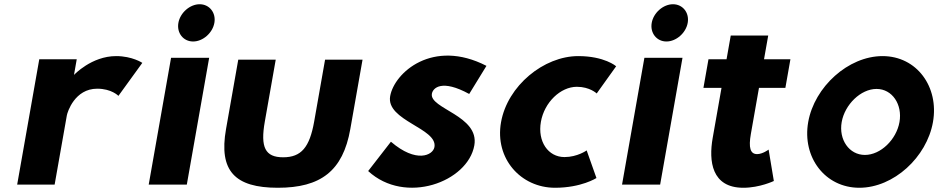

<svg xmlns="http://www.w3.org/2000/svg" viewBox="-20 -872 4435 907"><path d="M342.5 -592H165.5L61.1 0H238.1L295.8 -327C298.6 -342.8 333 -453 439.2 -453C507.3 -453 539.4 -419.1 539.4 -419.1L652.3 -575C652.3 -575 604.8 -607 528.6 -607C412.1 -607 329.5 -518 329.5 -518Z M822.7 -764C814.2 -716 846.2 -676 892.2 -676C938.2 -676 984.2 -716 992.7 -764C1001.2 -812 969.2 -852 923.2 -852C877.2 -852 831.2 -812 822.7 -764ZM682.5 0H862.5L968.1 -599H788.1Z M1282.5 -590H1105.5L1047.7 -262.1C1012.8 -64.3 1089.6 15 1292.4 15C1495.1 15 1599.9 -64.3 1634.8 -262.1L1692.6 -590H1515.6L1464.1 -297.8C1442.6 -176 1403.1 -129 1317.7 -129C1232.4 -129 1209.5 -176 1231 -297.8Z M1826.7 -202.5 1719.2 -64C1894.3 97.5 2190.3 -12.4 2220.7 -185.3C2245.6 -326.2 2007.7 -358.2 2020.2 -429.2C2025 -456.7 2067 -499 2196.5 -428.1L2278 -560.9C2024.4 -691.4 1842.7 -528.8 1823.1 -417.8C1802.6 -301.5 2048.1 -266.6 2032.3 -177.3C2025.5 -138.4 1946.5 -99.5 1826.7 -202.5Z M2797.6 -31 2751.4 -161.5C2751.4 -161.5 2707.7 -130 2646.6 -130C2569.3 -130 2518.7 -203.5 2535.2 -296.7C2551.4 -388.5 2627.8 -462 2705.1 -462C2766.3 -462 2798.8 -430.5 2798.8 -430.5L2890.7 -559C2890.7 -559 2835.9 -607 2711.6 -607C2549.1 -607 2377.3 -467.2 2346.8 -294.3C2316.5 -122.5 2440.5 15 2601.9 15C2726.2 15 2797.6 -31 2797.6 -31Z M3058.7 -764C3050.2 -716 3082.2 -676 3128.2 -676C3174.2 -676 3220.2 -716 3228.7 -764C3237.2 -812 3205.2 -852 3159.2 -852C3113.2 -852 3067.2 -812 3058.7 -764ZM2918.5 0H3098.5L3204.1 -599H3024.1Z M3412.2 -592H3326.8L3303 -457H3388.4L3346.7 -220.4C3327.4 -111.1 3341.4 15 3491.5 15C3569.2 15 3635.6 -17 3635.6 -17L3610.9 -165.4C3610.9 -165.4 3582.9 -144 3556.4 -144C3524.1 -144 3515.7 -174.8 3527 -239L3565.4 -457H3690.1L3713.9 -592H3589.2L3609 -704H3432Z M3956.1 -295.4C3970.7 -378.1 4046.2 -451.9 4120.7 -451.9C4195.3 -451.9 4243.7 -378.1 4229.1 -295.4C4214.5 -212.7 4140.3 -140.1 4065.8 -140.1C3991.2 -140.1 3941.5 -212.7 3956.1 -295.4ZM3797.9 -295.4C3768.6 -129.3 3877.4 15 4039.5 15C4201.5 15 4358 -129.3 4387.3 -295.4C4416.6 -461.5 4311.1 -607 4149.1 -607C3987.1 -607 3827.2 -461.5 3797.9 -295.4Z"/></svg>

Font: Hussar Wysoki
Style: Obl
Weight: 700
Foundry: Cannot Into Space Fonts
Version: Version 0.92